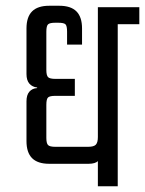

<svg xmlns="http://www.w3.org/2000/svg" viewBox="-20 -647 504 667"><path d="M320 -622H464V-563H320ZM320 -592H389V0H320ZM141 -404Q141 -385 147 -379Q153 -373 172 -373H240V-314H172Q153 -314 147 -308.5Q141 -303 141 -283V-168Q141 -149 147 -143Q153 -137 172 -137H286Q306 -137 313 -144.5Q320 -152 320 -171L331 -125Q331 -98 321 -88Q311 -78 288 -78H151Q111 -78 91.5 -97.5Q72 -117 72 -157V-295Q72 -317 82 -328.5Q92 -340 109 -341V-343Q92 -345 82 -356.5Q72 -368 72 -390V-548Q72 -588 91.5 -607.5Q111 -627 151 -627H186Q226 -627 245.5 -607.5Q265 -588 265 -548V-492H213V-537Q213 -557 207.5 -562.5Q202 -568 182 -568H172Q153 -568 147 -562.5Q141 -557 141 -537Z"/></svg>

Font: Teko Light Light
Style: Regular
Weight: 300
Version: Version 2.000;gftools[0.9.28.dev9+g7d2139d.d20230707]